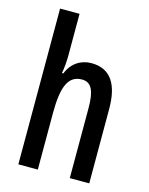

<svg xmlns="http://www.w3.org/2000/svg" viewBox="-115 -925 701 905"><g transform="rotate(15 235.5 -473.0)"><path d="M159 -651V-853H64V-93H159V-368C159 -498 184 -557 251 -557C296 -557 315 -521 315 -434V-93H410V-456C410 -577 367 -643 274 -643C222 -643 178 -614 158 -562H151C156 -587 159 -621 159 -651Z"/></g></svg>

Font: Noto Sans Kannada UI ExtraCondensed Medium
Style: Regular
Weight: 500
Width: 2
Designer: Jelle Bosma - Monotype Design Team
Foundry: Monotype Imaging Inc.
Version: Version 2.005